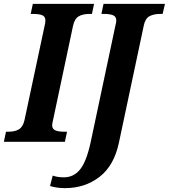

<svg xmlns="http://www.w3.org/2000/svg" viewBox="-41 -734 874 994"><path d="M-10 -52H2Q36 -52 57 -64.5Q78 -77 86 -113L189 -596Q194 -615 194 -628Q194 -648 178 -655Q162 -662 129 -662H118L129 -714H446L435 -662H423Q388 -662 366.5 -649.5Q345 -637 337 -600L235 -119Q229 -93 229 -86Q229 -66 245.5 -59Q262 -52 294 -52H306L295 0H-21ZM218 229 232 175Q255 184 290 184Q340 184 373 144Q406 104 428 4L557 -604Q561 -618 561 -628Q561 -648 544.5 -655Q528 -662 496 -662H484L495 -714H813L801 -662H790Q754 -662 732 -649.5Q710 -637 703 -600L575 3Q550 123 474.5 181.5Q399 240 295 240Q254 240 218 229Z"/></svg>

Font: Noto Serif Narrow
Style: Bold Italic
Weight: 700
Width: 4
Italic angle: -12°
Designer: Monotype Design Team
Foundry: Monotype Imaging Inc.
Version: Version 1.001